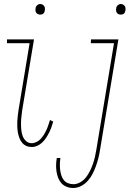

<svg xmlns="http://www.w3.org/2000/svg" viewBox="-20 -727 648 960"><path d="M181 -654Q175 -654 169.5 -656.5Q164 -659 161 -663.5Q158 -668 157.5 -674Q157 -680 158 -686Q159 -695 166 -701Q173 -707 181 -707Q187 -707 192.5 -704Q198 -701 201 -696.5Q204 -692 204.5 -686Q205 -680 204 -674Q203 -669 201.5 -665.5Q200 -662 196.5 -659Q193 -656 189 -655Q185 -654 181 -654ZM139 8Q124 8 111.5 2.5Q99 -3 90.5 -13.5Q82 -24 77 -37Q72 -50 69.5 -64Q67 -78 66.5 -92Q66 -106 66.5 -120.5Q67 -135 69 -149.5Q71 -164 73 -179L128 -511H15V-530H150L91 -176Q89 -159 87 -142.5Q85 -126 85 -109.5Q85 -93 86.5 -77Q88 -61 93.5 -46.5Q99 -32 110.5 -21.5Q122 -11 139 -11Q151 -11 163.5 -17.5Q176 -24 184.5 -33.5Q193 -43 200 -54.5Q207 -66 212.5 -78Q218 -90 222 -102.5Q226 -115 230 -127L246 -119Q242 -104 237 -90.5Q232 -77 225.5 -64Q219 -51 210.5 -38Q202 -25 191 -14.5Q180 -4 166.5 2Q153 8 139 8ZM583 -654Q577 -654 572 -656.5Q567 -659 564 -663.5Q561 -668 560.5 -674Q560 -680 561 -686Q562 -695 569 -701Q576 -707 584 -707Q590 -707 595.5 -704Q601 -701 604 -696.5Q607 -692 607.5 -686Q608 -680 607 -674Q606 -669 604.5 -665.5Q603 -662 599.5 -659Q596 -656 592 -655Q588 -654 583 -654ZM346 213Q329 213 313.5 207Q298 201 287.5 189.5Q277 178 271 162.5Q265 147 262.5 130.5Q260 114 260.5 96.5Q261 79 264 63H282Q280 77 279.5 91.5Q279 106 280.5 120Q282 134 286 147.5Q290 161 298 172Q306 183 319 188.5Q332 194 347 194Q365 194 382 184Q399 174 410.5 159Q422 144 430.5 126.5Q439 109 445 91.5Q451 74 455 56Q459 38 462 20L550 -511H434L435 -530H572L480 23Q477 43 472 63Q467 83 460 102.5Q453 122 443.5 141Q434 160 419.5 176.5Q405 193 385.5 203Q366 213 346 213Z"/></svg>

Font: Iosevka Curly Slab ThEx
Style: Italic
Weight: 100
Width: 7
Italic angle: -9°
Monospace: yes
Designer: Belleve Invis
Foundry: Belleve Invis
Version: Version 11.1.0; ttfautohint (v1.8.3)